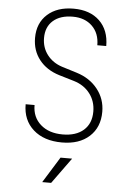

<svg xmlns="http://www.w3.org/2000/svg" viewBox="-63 -786 726 1072"><g transform="rotate(5 300.0 -250.0)"><path d="M305 10Q204 10 144.5 -43Q85 -96 85 -185H135Q135 -117 181.5 -76Q228 -35 305 -35Q380 -35 422.5 -72.5Q465 -110 465 -177Q465 -235 432 -278Q399 -321 342 -338L258 -363Q186 -385 145.5 -436.5Q105 -488 105 -559Q105 -642 159.5 -691Q214 -740 306 -740Q398 -740 451.5 -688.5Q505 -637 505 -548H455Q455 -615 414 -655Q373 -695 305 -695Q235 -695 195 -660Q155 -625 155 -563Q155 -509 186 -468.5Q217 -428 270 -411L354 -385Q428 -362 471.5 -307Q515 -252 515 -180Q515 -93 458.5 -41.5Q402 10 305 10ZM215 240 305 95H370L265 240Z"/></g></svg>

Font: NKDuy Mono Thin
Style: Regular
Weight: 100
Monospace: yes
Designer: NKDuy
Foundry: NKDuy
Version: Version 2.251; ttfautohint (v1.8.4.7-5d5b)